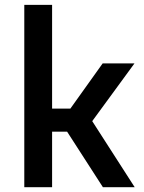

<svg xmlns="http://www.w3.org/2000/svg" viewBox="-20 -779 600 799"><path d="M81.1 -758.8H196.8V-327.1H272.9L407.2 -515.1H539.6L363.8 -274.9L540.5 0H408.2L259.3 -231H196.8V0H81.1Z"/></svg>

Font: Doppio One
Style: Regular
Weight: 400
Designer: Szymon Celej
Foundry: Szymon Celej
Version: Version 1.002